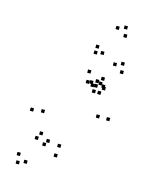

<svg xmlns="http://www.w3.org/2000/svg" viewBox="-136 -917 893 1123"><g transform="rotate(15 310.0 -355.0)"><path d="M535 -263V-283H515V-263ZM438 -453V-473H418V-453ZM385 -446.5V-466.5H365V-446.5ZM412 -399V-419H392V-399ZM473 -263V-283H453V-263ZM299 -38.5V-58.5H279V-38.5ZM154.5 -209.5V-229.5H134.5V-209.5ZM363.5 -443V-463H343.5V-443ZM415.5 -433V-453H395.5V-433ZM458.5 -441V-461H438.5V-441ZM444.5 -483V-503H424.5V-483ZM356.5 -503.5V-523.5H336.5V-503.5ZM90 -202V-222H70V-202ZM293.5 21.5V1.5H273.5V21.5ZM212 -24V-44H192V-24ZM464 -430V-450H444V-430ZM416.5 -461V-481H396.5V-461ZM160 -49V-69H140V-49ZM541 -549V-569H521V-549ZM534 -598V-618H514V-598ZM490.5 -583V-603H470.5V-583ZM395 -431V-451H375V-431ZM445 -398.5V-418.5H425V-398.5ZM82.5 69V49H62.5V69ZM89.5 118V98H69.5V118ZM133 103V83H113V103ZM228.5 -49V-69H208.5V-49ZM178.5 -81.5V-101.5H158.5V-81.5ZM365 -656.5V-676.5H345V-656.5ZM450.5 -793V-813H430.5V-793ZM496.5 -807.5V-827.5H476.5V-807.5ZM506 -759.5V-779.5H486V-759.5ZM402.5 -628V-648H382.5V-628ZM363.5 -620.5V-640.5H343.5V-620.5Z"/></g></svg>

Font: Monaspace Radon Dots Var
Style: Regular
Weight: 400
Designer: Riley Cran and the Lettermatic Team
Version: Version 1.100 (Monaspace Radon Dots)